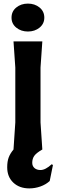

<svg xmlns="http://www.w3.org/2000/svg" viewBox="-20 -830 314 1066"><path d="M44 -732Q44 -767 70.5 -788.5Q97 -810 135 -810Q173 -810 199.5 -788.5Q226 -767 226 -732Q226 -698 199.5 -676.5Q173 -655 135 -655Q97 -655 70.5 -676.5Q44 -698 44 -732ZM274 86 256 175Q234 195 204 205.5Q174 216 143 216Q88 216 54 184Q20 152 20 99Q20 67 28 45Q36 23 55 0L65 -150V-455L55 -600H215L205 -455V-150L215 0Q182 19 170.5 35Q159 51 159 74Q159 92 171.5 103Q184 114 205 114Q232 114 267 82Z"/></svg>

Font: Farro
Style: Bold
Weight: 700
Designer: Aceler Chua
Foundry: Grayscale Limited
Version: Version 1.101